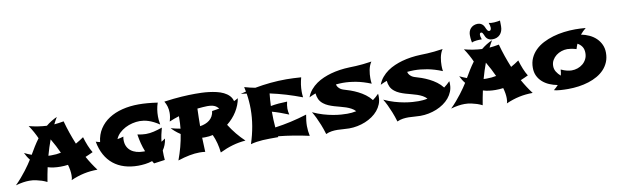

<svg xmlns="http://www.w3.org/2000/svg" viewBox="-110 -1372 6437 2004"><g transform="rotate(-10 3109.0 -369.5)"><path d="M789.1 -184.1Q768.6 -174.3 748.5 -165.3Q728.5 -156.2 708 -147.9Q752.9 -66.9 807.1 4.9Q731.4 4.9 662.6 19.8Q593.8 34.7 522.9 65.9Q528.3 53.2 529.5 39.8Q530.8 26.4 530.8 12.2Q530.8 -11.2 526.4 -39.3Q522 -67.4 513.2 -98.1Q492.7 -95.2 472.2 -94Q451.7 -92.8 432.1 -92.8Q397.5 -92.8 364 -96.9Q330.6 -101.1 299.8 -110.8Q291.5 -74.7 284.7 -36.9Q277.8 1 271 41Q246.1 28.3 216.3 18.1Q190.9 9.8 157.5 2.4Q124 -4.9 86.9 -4.9Q55.2 -4.9 19.5 0.5Q-16.1 5.9 -59.1 18.1Q-25.9 -14.6 3.2 -48.6Q32.2 -82.5 56.4 -114Q80.6 -145.5 99.4 -173.1Q118.2 -200.7 130.9 -221.2Q116.7 -238.3 104.7 -257.8Q92.8 -277.3 82 -299.8Q101.6 -290 120.6 -282Q139.6 -273.9 158.2 -267.1Q180.7 -306.6 205.6 -346.7Q230.5 -386.7 258.8 -424.8Q252.9 -439 243.9 -457Q234.9 -475.1 224.4 -494.4Q213.9 -513.7 202.1 -532.7Q190.4 -551.8 179.2 -567.9Q226.1 -555.2 273.2 -547.9Q320.3 -540.5 367.2 -538.1Q394 -560.1 423.3 -578.4Q452.6 -596.7 484.9 -610.8Q474.6 -593.8 464.8 -575.7Q455.1 -557.6 445.8 -539.1Q470.2 -541.5 495.1 -544.7Q520 -547.9 546.9 -553.2Q564.9 -487.3 586.4 -424.8Q607.9 -362.3 632.8 -301.8Q654.3 -314 675.5 -326.9Q696.8 -339.8 717.8 -355Q732.9 -303.7 750.5 -260.7Q768.1 -217.8 789.1 -184.1ZM461.9 -235.8Q444.8 -273.9 424.6 -312.7Q404.3 -351.6 380.9 -391.1Q352.1 -314 328.1 -227.1Q336.9 -226.1 345.5 -226.1Q354 -226.1 362.8 -226.1Q387.7 -226.1 412.4 -228.3Q437 -230.5 461.9 -235.8Z M1558.1 -192.9Q1552.7 -156.2 1541.3 -127Q1529.8 -97.7 1513.2 -74.2Q1513.2 -49.8 1513.9 -21.7Q1514.6 6.3 1517.1 26.9L1400.4 43L1384.3 16.1Q1346.2 28.8 1307.6 33.4Q1269 38.1 1234.4 38.1Q1155.3 38.1 1089.4 17.8Q1023.4 -2.4 972.9 -43Q922.4 -83.5 888.7 -144.3Q855 -205.1 840.3 -286.1Q851.6 -282.2 862.5 -279.3Q873.5 -276.4 884.3 -273.9Q893.1 -352.5 931.9 -412.1Q970.7 -471.7 1032.2 -511.5Q1093.8 -551.3 1174.3 -571.5Q1254.9 -591.8 1348.1 -591.8Q1391.1 -591.8 1439.9 -587.9Q1488.8 -584 1548.3 -575.2Q1536.1 -540 1530.8 -504.6Q1525.4 -469.2 1525.4 -433.1Q1525.4 -415 1527.1 -394Q1528.8 -373 1534.2 -345.2Q1502.9 -366.2 1474.6 -380.4Q1446.3 -394.5 1420.7 -402.8Q1395 -411.1 1372.1 -414.6Q1349.1 -418 1329.1 -418Q1290.5 -418 1250.5 -408.4Q1210.4 -398.9 1174.8 -380.4Q1139.2 -361.8 1111.1 -335Q1083 -308.1 1068.4 -272.9Q1084 -275.4 1100.3 -279.1Q1116.7 -282.7 1133.3 -288.1Q1130.9 -277.3 1130.1 -268.1Q1129.4 -258.8 1129.4 -252Q1129.4 -212.9 1143.3 -184.1Q1157.2 -155.3 1181.9 -136.2Q1206.5 -117.2 1239.7 -107.7Q1272.9 -98.1 1311 -98.1H1330.1Q1312 -143.1 1300.5 -188Q1289.1 -232.9 1281.2 -284.2Q1307.1 -279.3 1329.6 -276.6Q1352.1 -273.9 1370.1 -273.9Q1411.6 -273.9 1454.3 -283.9Q1497.1 -293.9 1545.4 -311Q1534.7 -273.4 1527.3 -237.3Q1520 -201.2 1516.1 -166Z M2381.3 -25.9Q2310.1 -20.5 2242.9 -1.2Q2175.8 18.1 2106.4 51.8Q2095.7 -53.2 2055.2 -142.1Q2035.6 -137.7 2015.6 -135.3Q1995.6 -132.8 1974.1 -132.8Q1965.8 -132.8 1957.8 -132.8Q1949.7 -132.8 1941.4 -133.8Q1942.9 -58.1 1947.3 17.1Q1931.6 14.6 1916 13.9Q1900.4 13.2 1886.2 13.2Q1837.9 13.2 1780.3 24.2Q1722.7 35.2 1656.2 57.1Q1681.2 -10.3 1699 -76.7Q1716.8 -143.1 1727.1 -210.9Q1693.8 -232.9 1670.2 -253.9Q1646.5 -274.9 1634.3 -289.1Q1658.2 -282.2 1683.8 -276.4Q1709.5 -270.5 1735.4 -266.1Q1741.2 -321.8 1741.2 -378.9V-397Q1714.8 -388.7 1689 -379.4Q1663.1 -370.1 1637.2 -358.9Q1652.3 -407.7 1652.3 -449.2Q1652.3 -483.9 1643.6 -514.9Q1634.8 -545.9 1618.2 -573.2Q1723.1 -587.9 1804 -593Q1884.8 -598.1 1948.2 -598.1Q1977.5 -598.1 2015.6 -596.9Q2053.7 -595.7 2093.8 -590.8Q2133.8 -585.9 2173.6 -576.7Q2213.4 -567.4 2246.6 -551.3Q2279.8 -535.2 2303.5 -510.7Q2327.1 -486.3 2335.4 -452.1Q2346.7 -457.5 2357.4 -462.9Q2368.2 -468.3 2379.4 -475.1Q2373.5 -439.9 2359.9 -405Q2346.2 -370.1 2325.9 -337.4Q2305.7 -304.7 2279.1 -275.4Q2252.4 -246.1 2221.2 -221.2Q2291.5 -109.9 2381.3 -25.9ZM2050.3 -449.2Q2030.8 -449.2 2003.9 -447Q1977.1 -444.8 1945.3 -441.9Q1943.8 -395 1942.6 -348.4Q1941.4 -301.8 1941.4 -255.9Q1970.7 -260.3 1996.6 -270.3Q2022.5 -280.3 2042.5 -296.4Q2062.5 -312.5 2075.4 -335.7Q2088.4 -358.9 2092.3 -390.1Q2110.8 -393.1 2130.1 -396Q2149.4 -398.9 2169.4 -402.8Q2168.5 -402.8 2168.5 -403.3V-403.8H2169.4Q2159.7 -414.6 2149.2 -423.1Q2138.7 -431.6 2125 -437.5Q2111.3 -443.4 2093.3 -446.3Q2075.2 -449.2 2050.3 -449.2Z M2725.1 -2Q2674.8 -2 2634.8 -1.7Q2594.7 -1.5 2560.3 0.7Q2525.9 2.9 2494.9 7.6Q2463.9 12.2 2431.2 21Q2461.4 -71.3 2476.8 -161.4Q2492.2 -251.5 2492.2 -341.8Q2492.2 -423.3 2479 -506.8Q2448.7 -511.2 2418.9 -514.2H2417L2475.1 -528.8L2464.8 -578.1Q2493.7 -569.8 2521.5 -563Q2549.3 -556.2 2578.1 -550.8Q2660.2 -565.9 2743.4 -574Q2826.7 -582 2912.1 -582Q2949.7 -582 2987.5 -580.1Q3025.4 -578.1 3068.8 -575.2Q3058.6 -538.6 3053.2 -502Q3047.9 -465.3 3047.9 -426.8Q3047.9 -415 3048.6 -399.7Q3049.3 -384.3 3051.8 -366.2Q2968.3 -397.9 2884.8 -423.1Q2801.3 -448.2 2714.8 -466.8Q2710.9 -433.6 2708.7 -400.9Q2706.5 -368.2 2705.1 -335Q2746.6 -342.8 2789.8 -346.4Q2833 -350.1 2879.9 -351.1Q2875.5 -333 2872.8 -314.9Q2870.1 -296.9 2870.1 -277.8Q2870.1 -249.5 2878.9 -213.9Q2835 -231.9 2792 -247.3Q2749 -262.7 2705.1 -274.9Q2705.1 -235.4 2706.5 -192.6Q2708 -149.9 2711.9 -106.9Q2795.4 -118.2 2879.9 -137Q2964.4 -155.8 3051.8 -183.1Q3045.9 -151.4 3042.5 -121.3Q3039.1 -91.3 3039.1 -64Q3039.1 -12.2 3050.8 42Q2967.8 23.4 2887 10.3Q2806.2 -2.9 2723.1 -11.2Z M3829.1 -267.1Q3830.6 -258.8 3830.8 -250.5Q3831.1 -242.2 3831.1 -233.9Q3831.1 -192.9 3816.7 -157Q3802.2 -121.1 3777.1 -91.1Q3752 -61 3717.3 -37.1Q3682.6 -13.2 3642.6 3.2Q3602.5 19.5 3558.6 28.3Q3514.6 37.1 3470.2 37.1Q3439.9 37.1 3408.9 34.2Q3377.9 31.2 3346.9 30.8Q3315.9 30.3 3284.9 34.7Q3253.9 39.1 3223.1 53.2Q3206.1 -4.4 3187.3 -50.5Q3168.5 -96.7 3152.8 -129.4Q3134.3 -167.5 3116.2 -196.8Q3172.9 -170.4 3227.1 -154.5Q3281.2 -138.7 3328.9 -130.4Q3376.5 -122.1 3414.6 -119.6Q3452.6 -117.2 3477.1 -117.2Q3500.5 -117.2 3524.7 -119.4Q3548.8 -121.6 3573.2 -127Q3554.7 -147.5 3529.8 -160.9Q3504.9 -174.3 3476.3 -184.1Q3447.8 -193.8 3416.7 -201.7Q3385.7 -209.5 3355.5 -218.5Q3325.2 -227.5 3296.9 -239.5Q3268.6 -251.5 3245.1 -270Q3216.3 -292.5 3203.1 -321.3Q3189.9 -350.1 3187 -383.8Q3170.4 -377.9 3157.7 -372.3Q3145 -366.7 3136.2 -362.8Q3126 -357.9 3118.2 -354Q3134.3 -397.9 3162.8 -431.6Q3191.4 -465.3 3227.1 -490.2Q3262.7 -515.1 3303 -532.2Q3343.3 -549.3 3382.8 -560.5Q3475.6 -586.4 3583 -589.8Q3614.7 -590.3 3652.3 -592.3Q3684.6 -594.2 3727.3 -598.1Q3770 -602.1 3818.8 -609.9Q3806.2 -591.8 3798.1 -570.3Q3790 -548.8 3785.6 -526.4Q3781.2 -503.9 3779.5 -482.2Q3777.8 -460.4 3777.8 -441.9Q3777.8 -430.2 3778.3 -419.4Q3778.8 -408.7 3779.8 -400.4Q3780.8 -390.6 3782.2 -381.8Q3699.7 -415.5 3626 -429.2Q3552.2 -442.9 3486.8 -442.9Q3467.3 -442.9 3449.2 -441.7Q3431.2 -440.4 3413.1 -439Q3417 -419.9 3428 -407.2Q3439 -394.5 3450.2 -386.7Q3463.4 -377.9 3479 -373Q3512.2 -363.8 3551 -350.1Q3589.8 -336.4 3628.7 -317.1Q3667.5 -297.9 3702.9 -271.7Q3738.3 -245.6 3765.1 -210.9Q3781.7 -223.1 3797.9 -237.3Q3814 -251.5 3829.1 -267.1Z M4584 -267.1Q4585.4 -258.8 4585.7 -250.5Q4585.9 -242.2 4585.9 -233.9Q4585.9 -192.9 4571.5 -157Q4557.1 -121.1 4532 -91.1Q4506.8 -61 4472.2 -37.1Q4437.5 -13.2 4397.5 3.2Q4357.4 19.5 4313.5 28.3Q4269.5 37.1 4225.1 37.1Q4194.8 37.1 4163.8 34.2Q4132.8 31.2 4101.8 30.8Q4070.8 30.3 4039.8 34.7Q4008.8 39.1 3978 53.2Q3960.9 -4.4 3942.1 -50.5Q3923.3 -96.7 3907.7 -129.4Q3889.2 -167.5 3871.1 -196.8Q3927.7 -170.4 3981.9 -154.5Q4036.1 -138.7 4083.7 -130.4Q4131.3 -122.1 4169.4 -119.6Q4207.5 -117.2 4231.9 -117.2Q4255.4 -117.2 4279.5 -119.4Q4303.7 -121.6 4328.1 -127Q4309.6 -147.5 4284.7 -160.9Q4259.8 -174.3 4231.2 -184.1Q4202.6 -193.8 4171.6 -201.7Q4140.6 -209.5 4110.4 -218.5Q4080.1 -227.5 4051.8 -239.5Q4023.4 -251.5 4000 -270Q3971.2 -292.5 3958 -321.3Q3944.8 -350.1 3941.9 -383.8Q3925.3 -377.9 3912.6 -372.3Q3899.9 -366.7 3891.1 -362.8Q3880.9 -357.9 3873 -354Q3889.2 -397.9 3917.7 -431.6Q3946.3 -465.3 3981.9 -490.2Q4017.6 -515.1 4057.9 -532.2Q4098.1 -549.3 4137.7 -560.5Q4230.5 -586.4 4337.9 -589.8Q4369.6 -590.3 4407.2 -592.3Q4439.5 -594.2 4482.2 -598.1Q4524.9 -602.1 4573.7 -609.9Q4561 -591.8 4553 -570.3Q4544.9 -548.8 4540.5 -526.4Q4536.1 -503.9 4534.4 -482.2Q4532.7 -460.4 4532.7 -441.9Q4532.7 -430.2 4533.2 -419.4Q4533.7 -408.7 4534.7 -400.4Q4535.6 -390.6 4537.1 -381.8Q4454.6 -415.5 4380.9 -429.2Q4307.1 -442.9 4241.7 -442.9Q4222.2 -442.9 4204.1 -441.7Q4186 -440.4 4168 -439Q4171.9 -419.9 4182.9 -407.2Q4193.8 -394.5 4205.1 -386.7Q4218.3 -377.9 4233.9 -373Q4267.1 -363.8 4305.9 -350.1Q4344.7 -336.4 4383.5 -317.1Q4422.4 -297.9 4457.8 -271.7Q4493.2 -245.6 4520 -210.9Q4536.6 -223.1 4552.7 -237.3Q4568.8 -251.5 4584 -267.1Z M5401.9 -184.1Q5381.3 -174.3 5361.3 -165.3Q5341.3 -156.2 5320.8 -147.9Q5365.7 -66.9 5419.9 4.9Q5344.2 4.9 5275.4 19.8Q5206.5 34.7 5135.7 65.9Q5141.1 53.2 5142.3 39.8Q5143.6 26.4 5143.6 12.2Q5143.6 -11.2 5139.2 -39.3Q5134.8 -67.4 5126 -98.1Q5105.5 -95.2 5085 -94Q5064.5 -92.8 5044.9 -92.8Q5010.3 -92.8 4976.8 -96.9Q4943.4 -101.1 4912.6 -110.8Q4904.3 -74.7 4897.5 -36.9Q4890.6 1 4883.8 41Q4858.9 28.3 4829.1 18.1Q4803.7 9.8 4770.3 2.4Q4736.8 -4.9 4699.7 -4.9Q4668 -4.9 4632.3 0.5Q4596.7 5.9 4553.7 18.1Q4586.9 -14.6 4616 -48.6Q4645 -82.5 4669.2 -114Q4693.4 -145.5 4712.2 -173.1Q4731 -200.7 4743.7 -221.2Q4729.5 -238.3 4717.5 -257.8Q4705.6 -277.3 4694.8 -299.8Q4714.4 -290 4733.4 -282Q4752.4 -273.9 4771 -267.1Q4793.5 -306.6 4818.4 -346.7Q4843.3 -386.7 4871.6 -424.8Q4865.7 -439 4856.7 -457Q4847.7 -475.1 4837.2 -494.4Q4826.7 -513.7 4814.9 -532.7Q4803.2 -551.8 4792 -567.9Q4838.9 -555.2 4886 -547.9Q4933.1 -540.5 4980 -538.1Q5006.8 -560.1 5036.1 -578.4Q5065.4 -596.7 5097.7 -610.8Q5087.4 -593.8 5077.6 -575.7Q5067.9 -557.6 5058.6 -539.1Q5083 -541.5 5107.9 -544.7Q5132.8 -547.9 5159.7 -553.2Q5177.7 -487.3 5199.2 -424.8Q5220.7 -362.3 5245.6 -301.8Q5267.1 -314 5288.3 -326.9Q5309.6 -339.8 5330.6 -355Q5345.7 -303.7 5363.3 -260.7Q5380.9 -217.8 5401.9 -184.1ZM5074.7 -235.8Q5057.6 -273.9 5037.4 -312.7Q5017.1 -351.6 4993.7 -391.1Q4964.8 -314 4940.9 -227.1Q4949.7 -226.1 4958.3 -226.1Q4966.8 -226.1 4975.6 -226.1Q5000.5 -226.1 5025.1 -228.3Q5049.8 -230.5 5074.7 -235.8ZM5215.8 -737.3Q5215.8 -710.4 5208 -688.7Q5200.2 -667 5186 -651.6Q5171.9 -636.2 5151.4 -627.7Q5130.9 -619.1 5106 -619.1Q5083.5 -619.1 5069.1 -625.7Q5054.7 -632.3 5045.7 -642.3Q5036.6 -652.3 5031.5 -664.1Q5026.4 -675.8 5022 -685.8Q5017.6 -695.8 5012.5 -702.4Q5007.3 -709 4999 -709Q4989.7 -709 4986.3 -702.1Q4982.9 -695.3 4982.9 -686Q4982.9 -677.7 4985.4 -666.3Q4987.8 -654.8 4994.1 -638.2Q4982.9 -638.2 4969 -637.9Q4955.1 -637.7 4940.7 -636.2Q4926.3 -634.8 4912.4 -631.8Q4898.4 -628.9 4887.7 -623Q4885.3 -633.3 4883.3 -646Q4881.3 -656.7 4880.1 -671.6Q4878.9 -686.5 4878.9 -704.1Q4878.9 -724.1 4885.3 -742.2Q4891.6 -760.3 4904.1 -773.9Q4916.5 -787.6 4934.6 -795.9Q4952.6 -804.2 4976.1 -805.2Q4998 -805.2 5012 -798.1Q5025.9 -791 5034.7 -780.8Q5043.5 -770.5 5048.8 -758.1Q5054.2 -745.6 5059.1 -735.4Q5064 -725.1 5070.1 -718Q5076.2 -710.9 5086.9 -710.9Q5097.7 -710.9 5102.3 -720.7Q5106.9 -730.5 5106.9 -741.2Q5106.9 -750 5104.2 -763.4Q5101.6 -776.9 5094.7 -795.4Q5106.4 -791 5121.3 -790Q5136.2 -789.1 5152.3 -790Q5168.5 -791 5184.6 -793.2Q5200.7 -795.4 5214.8 -798.3Q5214.8 -789.1 5215.3 -778.8Q5215.3 -770 5215.6 -759.3Q5215.8 -748.5 5215.8 -737.3Z M6083 -566.9Q6065.9 -553.2 6050.8 -538.3Q6035.6 -523.4 6022 -506.8Q6067.9 -498 6108.9 -478.8Q6149.9 -459.5 6180.2 -430.2Q6210.4 -400.9 6228.3 -362.1Q6246.1 -323.2 6246.1 -275.9Q6246.1 -222.2 6228.3 -179Q6210.4 -135.7 6179 -101.8Q6147.5 -67.9 6104.5 -43.2Q6061.5 -18.6 6011.2 -2.7Q5960.9 13.2 5905.3 21Q5849.6 28.8 5793 28.8Q5772.9 28.8 5751.5 28.1Q5730 27.3 5709.7 25.9Q5689.5 24.4 5672.1 21.7Q5654.8 19 5643.1 15.1Q5656.7 3.9 5669.2 -7.6Q5681.6 -19 5691.9 -30.8Q5645.5 -39.6 5604.7 -57.1Q5564 -74.7 5533.2 -102.3Q5502.4 -129.9 5484.6 -167.2Q5466.8 -204.6 5466.8 -252.9Q5466.8 -309.6 5487.5 -355.2Q5508.3 -400.9 5544.4 -436.5Q5580.6 -472.2 5629.4 -497.6Q5678.2 -522.9 5734.4 -539.6Q5790.5 -556.2 5851.3 -564Q5912.1 -571.8 5972.2 -571.8Q5997.1 -571.8 6023.2 -570.6Q6049.3 -569.3 6078.1 -566.9ZM6034.2 -310.1Q6034.2 -351.6 6016.4 -377.9Q5998.5 -404.3 5969.2 -419.9Q5963.9 -407.2 5959 -393.8Q5954.1 -380.4 5950.2 -366.2Q5916 -376 5892.8 -379.4Q5869.6 -382.8 5854 -382.8Q5823.2 -382.8 5792 -372.6Q5760.7 -362.3 5735.8 -343Q5710.9 -323.7 5695.1 -296.1Q5679.2 -268.6 5679.2 -233.9Q5679.2 -200.7 5696 -173.1Q5712.9 -145.5 5740.2 -122.1Q5744.6 -137.2 5746.8 -152.8Q5749 -168.5 5750 -185.1Q5786.1 -168.5 5814 -162.1Q5841.8 -155.8 5862.8 -155.8Q5895 -155.8 5925.8 -166.3Q5956.5 -176.8 5980.7 -196.8Q6004.9 -216.8 6019.5 -245.4Q6034.2 -273.9 6034.2 -310.1Z"/></g></svg>

Font: Shojumaru
Style: Regular
Weight: 400
Version: Version 1.001